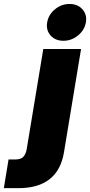

<svg xmlns="http://www.w3.org/2000/svg" viewBox="-138 -769 466 993"><path d="M85.9 -515.6H281.2L192.9 18.6Q162.1 204.1 -43 204.1H-118.2L-93.8 55.7H-57.6Q-31.7 55.7 -18.1 42.7Q-4.4 29.8 0.5 0ZM189.9 -558.1Q147.9 -558.1 123.5 -585.7Q99.1 -613.3 106 -653.3Q112.8 -693.4 146.2 -720.9Q179.7 -748.5 221.7 -748.5Q263.7 -748.5 288.3 -720.9Q313 -693.4 306.2 -653.3Q299.3 -613.3 265.6 -585.7Q231.9 -558.1 189.9 -558.1Z"/></svg>

Font: Inter Display Black
Style: Italic
Weight: 900
Italic angle: -9.39999°
Designer: Rasmus Andersson
Foundry: rsms
Version: Version 4.000;git-a52131595